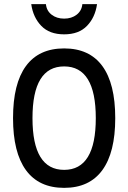

<svg xmlns="http://www.w3.org/2000/svg" viewBox="-20 -896 620 928"><path d="M290 12Q168 12 105.5 -73.5Q43 -159 43 -325Q43 -492 105.5 -577Q168 -662 290 -662Q412 -662 474.5 -577Q537 -492 537 -325Q537 -159 474.5 -73.5Q412 12 290 12ZM290 -75Q443 -75 443 -325Q443 -575 290 -575Q137 -575 137 -325Q137 -75 290 -75ZM290 -730Q219 -730 179.5 -771Q140 -812 131 -876H202Q205 -844 229.5 -825Q254 -806 290 -806Q326 -806 350.5 -825Q375 -844 378 -876H449Q440 -812 400.5 -771Q361 -730 290 -730Z"/></svg>

Font: Sometype Mono Medium
Style: Regular
Weight: 500
Monospace: yes
Designer: Ryoichi Tsunekawa
Foundry: Dharma Type
Version: Version 1.000; ttfautohint (v1.8.3)